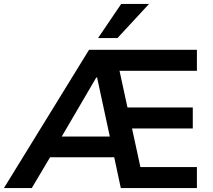

<svg xmlns="http://www.w3.org/2000/svg" viewBox="-51 -959 1085 979"><path d="M-31 0 403 -705H953V-598H513L550 -637L607 -374L553 -411H932V-304H576L614 -342L674 -65L619 -107H953V0H565L522 -201L565 -157H177L228 -197L111 0ZM440 -564 247 -234 236 -263H541L516 -230L444 -564ZM449 -765 567 -939H709L548 -765Z"/></svg>

Font: Nunito Sans 10pt
Style: Bold
Weight: 700
Designer: Vernon Adams
Foundry: Vernon Adams
Version: Version 3.101;gftools[0.9.27]